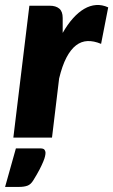

<svg xmlns="http://www.w3.org/2000/svg" viewBox="-41 -541 446 755"><path d="M205.5 -411.5Q224.5 -445 246 -469Q267.5 -493 290.2 -506.2Q313 -519.5 336.8 -521.2Q360.5 -523 384.5 -512L356.5 -368.5Q328 -380.5 303.2 -379.5Q278.5 -378.5 257.8 -362.5Q237 -346.5 220.2 -314.5Q203.5 -282.5 191.5 -232.5L163.5 0H11.5L74.5 -518.5H154.5Q178.5 -518.5 192 -507.2Q205.5 -496 205.5 -470.5ZM117 42.5Q130.5 42.5 134.2 48.2Q138 54 138 59.5Q138 65 136.2 73.2Q134.5 81.5 129.2 94.2Q124 107 114.8 125Q105.5 143 90 168Q80 184.5 66.8 189.2Q53.5 194 34 194H-21L21.5 42.5Z"/></svg>

Font: Lato ExtraBold
Style: Italic
Weight: 800
Italic angle: -7°
Designer: Lukasz Dziedzic with Adam Twardoch and Botio Nikoltchev
Foundry: tyPoland Lukasz Dziedzic
Version: Version 2.015; 2015-08-06; http://www.latofonts.com/